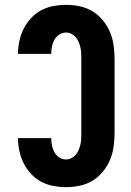

<svg xmlns="http://www.w3.org/2000/svg" viewBox="-20 -763 540 791"><path d="M252 8Q226 8 199.5 3Q173 -2 149.5 -14.5Q126 -27 107.5 -47Q89 -67 77.5 -90.5Q66 -114 60 -140.5Q54 -167 54 -194H191Q191 -179 194 -164Q197 -149 204 -136Q211 -123 224 -114.5Q237 -106 252 -106Q264 -106 274.5 -111.5Q285 -117 292.5 -126Q300 -135 304.5 -146Q309 -157 311.5 -168.5Q314 -180 314.5 -191.5Q315 -203 315 -215V-520Q315 -532 314.5 -543.5Q314 -555 311.5 -566.5Q309 -578 304.5 -589Q300 -600 292.5 -609Q285 -618 274.5 -623.5Q264 -629 252 -629Q237 -629 224 -620.5Q211 -612 204 -599Q197 -586 194 -571Q191 -556 191 -541H54Q54 -568 60 -594.5Q66 -621 77.5 -644.5Q89 -668 107.5 -688Q126 -708 149.5 -720.5Q173 -733 199.5 -738Q226 -743 252 -743Q281 -743 309 -737Q337 -731 361 -716.5Q385 -702 403.5 -679.5Q422 -657 433 -631Q444 -605 448 -576.5Q452 -548 452 -520V-215Q452 -187 448 -158.5Q444 -130 433 -104Q422 -78 403.5 -55.5Q385 -33 361 -18.5Q337 -4 309 2Q281 8 252 8Z"/></svg>

Font: Iosevka Curly Heavy
Style: Regular
Weight: 900
Monospace: yes
Designer: Belleve Invis
Foundry: Belleve Invis
Version: Version 22.1.2; ttfautohint (v1.8.4)